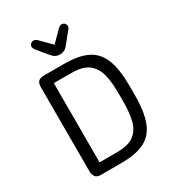

<svg xmlns="http://www.w3.org/2000/svg" viewBox="-187 -890 909 999"><g transform="rotate(-30 268.0 -390.5)"><path d="M81 -46Q81 -26 90.5 -13Q100 0 122 0H248Q333 0 385 -25.5Q437 -51 460.5 -110.5Q484 -170 484 -270V-326Q484 -427 460.5 -486Q437 -545 385 -570.5Q333 -596 248 -596H127Q102 -596 91.5 -585.5Q81 -575 81 -550ZM150 -60V-536H254Q324 -536 358 -509Q392 -482 403.5 -435Q415 -388 415 -327V-268Q415 -207 403.5 -160Q392 -113 358 -86.5Q324 -60 254 -60ZM253 -707 192 -769Q180 -781 169 -781Q159 -781 151.5 -774Q144 -767 144 -757Q144 -750 151 -739L199 -681Q213 -663 225 -656Q237 -649 253 -649Q270 -649 282 -656Q294 -663 308 -682L355 -740Q362 -747 362 -757Q362 -767 355 -774Q348 -781 338 -781Q326 -781 314 -768Z"/></g></svg>

Font: Beiruti
Style: Regular
Weight: 400
Designer: Arlette Boutros
Foundry: Boutros
Version: Version 1.41